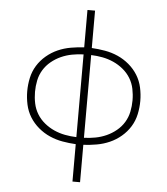

<svg xmlns="http://www.w3.org/2000/svg" viewBox="-62 -790 923 1059"><g transform="rotate(5 400.0 -260.0)"><path d="M379 215V8Q342 6 305 -0.5Q268 -7 234 -22Q200 -37 171 -61.5Q142 -86 122.5 -117.5Q103 -149 95 -186Q87 -223 87 -260Q87 -297 95 -334Q103 -371 122.5 -402.5Q142 -434 171 -458.5Q200 -483 234 -498Q268 -513 305 -519.5Q342 -526 379 -528V-735H421V-528Q458 -526 495 -519.5Q532 -513 566 -498Q600 -483 629 -458.5Q658 -434 677.5 -402.5Q697 -371 705 -334Q713 -297 713 -260Q713 -223 705 -186Q697 -149 677.5 -117.5Q658 -86 629 -61.5Q600 -37 566 -22Q532 -7 495 -0.5Q458 6 421 8V215ZM379 -31V-489Q347 -488 315.5 -482Q284 -476 255 -463Q226 -450 201 -429.5Q176 -409 159.5 -382Q143 -355 136.5 -323.5Q130 -292 130 -260Q130 -228 136.5 -196.5Q143 -165 159.5 -138Q176 -111 201 -90.5Q226 -70 255 -57Q284 -44 315.5 -38Q347 -32 379 -31ZM421 -31Q453 -32 484.5 -38Q516 -44 545 -57Q574 -70 599 -90.5Q624 -111 640.5 -138Q657 -165 663.5 -196.5Q670 -228 670 -260Q670 -292 663.5 -323.5Q657 -355 640.5 -382Q624 -409 599 -429.5Q574 -450 545 -463Q516 -476 484.5 -482Q453 -488 421 -489Z"/></g></svg>

Font: Iosevka Aile Extralight
Style: Regular
Weight: 200
Designer: Belleve Invis
Foundry: Belleve Invis
Version: Version 31.1.0; ttfautohint (v1.8.4)